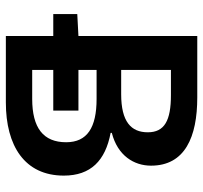

<svg xmlns="http://www.w3.org/2000/svg" viewBox="-39 -655 694 656"><g transform="rotate(90 308.0 -327.0)"><path d="M103 -162V0H330C478 0 580 -64 580 -198C580 -290 529 -340 434 -358V-362C512 -382 546 -438 546 -496C546 -612 448 -654 313 -654H103V-248L28 -244V-162ZM358 -162V-248H219V-310H318C416 -310 466 -278 466 -206C466 -128 417 -90 318 -90H219V-162ZM219 -394V-564H305C392 -564 432 -542 432 -485C432 -428 396 -394 302 -394Z"/></g></svg>

Font: DAIFUKU Sans Semibold
Style: Regular
Weight: 600
Designer: Original font ‘Source Sans 3’ : Paul D. Hunt
Foundry: Daifuku
Version: Version 1.000